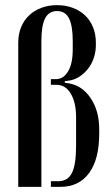

<svg xmlns="http://www.w3.org/2000/svg" viewBox="-20 -727 432 747"><path d="M141 0H51V-561Q51 -594 62 -621Q73 -648 93 -667Q113 -686 141 -696.5Q169 -707 202 -707Q235 -707 263 -696.5Q291 -686 311 -667Q331 -648 342 -621Q353 -594 353 -561V-552Q353 -526 345 -502Q337 -478 322.5 -459.5Q308 -441 288.5 -428.5Q269 -416 246 -413L232 -411V-405L246 -403Q299 -395 332.5 -345.5Q366 -296 366 -224V-207Q366 -107 326.5 -53.5Q287 0 215 0H178V-22H207Q244 -22 260 -54.5Q276 -87 276 -159V-271Q276 -328 255.5 -362.5Q235 -397 200 -397H178V-419H197Q227 -419 245 -449.5Q263 -480 263 -534V-567Q263 -627 248.5 -655.5Q234 -684 202 -684Q170 -684 155.5 -655.5Q141 -627 141 -567Z"/></svg>

Font: Moniqa SemBd Heading
Style: Regular
Weight: 600
Designer: Rajesh Rajput
Foundry: Rajesh Rajput
Version: Version 1.000